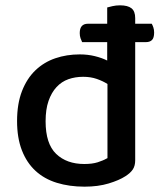

<svg xmlns="http://www.w3.org/2000/svg" viewBox="-20 -686 602 720"><path d="M487 -528V-85Q487 -64 478 -50.5Q469 -37 450 -25Q427 -10 387.5 2Q348 14 297 14Q240 14 193 -0.5Q146 -15 113 -45.5Q80 -76 62 -122.5Q44 -169 44 -232Q44 -297 62.5 -344.5Q81 -392 113 -422.5Q145 -453 187.5 -467.5Q230 -482 279 -482Q309 -482 335.5 -475.5Q362 -469 382 -459V-528H288Q285 -534 282 -542.5Q279 -551 279 -562Q279 -597 310 -597H382V-658Q389 -660 402 -663Q415 -666 430 -666Q459 -666 473 -655Q487 -644 487 -618V-597H549Q552 -592 555 -583.5Q558 -575 558 -564Q558 -544 550 -536Q542 -528 527 -528ZM383 -371Q366 -382 343 -390Q320 -398 292 -398Q262 -398 236.5 -389Q211 -380 192 -359.5Q173 -339 162 -307.5Q151 -276 151 -231Q151 -147 190.5 -109Q230 -71 296 -71Q326 -71 346.5 -77.5Q367 -84 383 -93Z"/></svg>

Font: Baloo 2 Medium
Style: Regular
Weight: 500
Designer: Sarang Kulkarni and Ek Type
Foundry: Ek Type
Version: Version 1.640;hotconv 1.0.111;makeotfexe 2.5.65597; ttfautoh